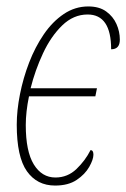

<svg xmlns="http://www.w3.org/2000/svg" viewBox="-20 -566 392 596"><path d="M151 10Q95 10 63.5 -34.5Q32 -79 32 -179Q32 -223 42 -273.5Q52 -324 70.5 -372Q89 -420 116 -459.5Q143 -499 178 -522.5Q213 -546 254 -546Q288 -546 309.5 -530.5Q331 -515 341.5 -491.5Q352 -468 352 -443Q352 -413 325 -413Q325 -521 252 -521Q208 -521 173 -487Q138 -453 113.5 -400.5Q89 -348 75 -292H281L276 -267H70Q65 -243 62.5 -220.5Q60 -198 60 -178Q60 -96 85 -55.5Q110 -15 152 -15Q190 -15 217.5 -41.5Q245 -68 261 -100Q270 -100 270 -86Q270 -71 257 -48Q244 -25 218 -7.5Q192 10 151 10Z"/></svg>

Font: Noto Serif ExtraCondensed Thin
Style: Italic
Weight: 100
Width: 2
Italic angle: -12°
Designer: Monotype Design Team
Foundry: Monotype Imaging Inc.
Version: Version 2.013